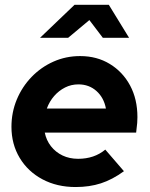

<svg xmlns="http://www.w3.org/2000/svg" viewBox="-20 -762 618 793"><path d="M292.2 10.5Q215.3 10.5 155.4 -21.4Q95.4 -53.3 61.4 -109.8Q27.3 -166.4 27.3 -238.2Q27.3 -297.7 49.3 -350.8Q71.4 -403.8 110.5 -444.3Q149.7 -484.8 201 -507.6Q252.3 -530.4 310.9 -530.4Q380.3 -530.4 433.6 -497.8Q487 -465.3 517.3 -408.9Q547.6 -352.4 547.6 -278.3Q547.6 -267.6 546.7 -254.2Q545.8 -240.8 542.3 -214.3H164.9Q171.3 -182.6 190.4 -158.1Q209.6 -133.6 238.3 -119.8Q267 -106.1 302.8 -106.1Q369.2 -106.1 414.9 -144.1L491.9 -54.9Q444 -20.1 396.8 -4.8Q349.6 10.5 292.2 10.5ZM173.4 -313.7H417.5Q409 -358.8 378.3 -386.2Q347.6 -413.5 303.9 -413.5Q274.1 -413.5 248.7 -400.6Q223.2 -387.7 203.8 -365.6Q184.4 -343.4 173.4 -313.7ZM145.4 -605.9 287.9 -742.2H429.4L513.1 -605.9H404.7L349.1 -679.1L261.5 -605.9Z"/></svg>

Font: Red Hat Display VF
Style: Italic
Weight: 300
Italic angle: -12°
Designer: Pentagram, MCKL
Foundry: Pentagram, MCKL
Version: Version 1.010